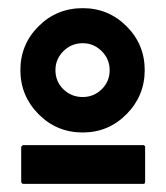

<svg xmlns="http://www.w3.org/2000/svg" viewBox="-20 -688 406 471"><path d="M183 -363Q119 -363 74.5 -408Q30 -453 30 -516Q30 -579 74.5 -623.5Q119 -668 183 -668Q246 -668 290.5 -623.5Q335 -579 335 -516Q335 -453 290.5 -408Q246 -363 183 -363ZM249 -516Q249 -543 229.5 -562.5Q210 -582 183 -582Q155 -582 135.5 -562.5Q116 -543 116 -516Q116 -488 135.5 -469Q155 -450 183 -450Q210 -450 229.5 -469Q249 -488 249 -516ZM336 -241 334 -237H37Q32 -237 32 -244V-328L36 -332H333L336 -329Z"/></svg>

Font: Railway
Style: Regular
Weight: 400
Version: 1.000